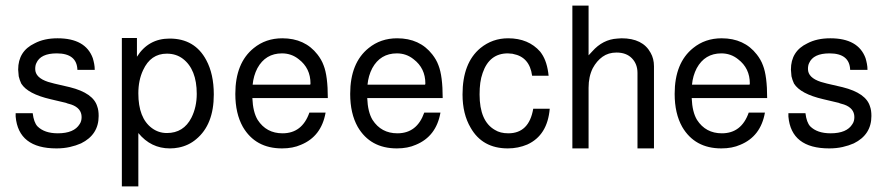

<svg xmlns="http://www.w3.org/2000/svg" viewBox="-20 -547 3167 687"><path d="M257 -297Q255 -356 183 -356Q125 -356 110 -321Q106 -313 106 -300Q106 -269 152 -254L174 -248L230 -235Q314 -214 328 -166Q333 -153 333 -132Q333 -65 270 -34Q252 -26 230 -21Q208 -16 182 -16Q46 -16 36 -130V-142H97Q101 -109 114 -95Q139 -70 187 -70Q245 -70 265 -103Q272 -113 272 -128Q272 -160 235 -173L221 -177L216 -179L161 -192Q79 -211 56 -248Q50 -261 47 -274L45 -298Q45 -364 104 -392Q138 -410 186 -410Q286 -410 312 -339Q315 -329 317 -318.5Q319 -308 319 -297Z M416 120V-411H470V-344Q511 -409 587 -409Q677 -409 718 -332Q745 -282 745 -209Q745 -101 682 -49Q655 -26 619 -19Q604 -16 588 -16Q520 -16 475 -71V120ZM577 -355Q519 -355 492 -296Q475 -260 475 -213Q475 -125 523 -89Q547 -71 577 -71Q637 -71 665 -126Q684 -164 684 -211Q684 -299 634 -337Q610 -355 577 -355Z M883 -196Q885 -146 902 -118Q933 -70 991 -70Q1061 -70 1087 -144H1145Q1130 -59 1057 -29Q1028 -16 989 -16Q894 -16 849 -93Q822 -141 822 -211Q822 -322 888 -375Q931 -410 990 -410Q1071 -410 1116 -352Q1123 -343 1128.5 -333.5Q1134 -324 1138 -313Q1153 -275 1153 -196ZM1090 -244 1091 -248Q1091 -303 1049 -335Q1023 -356 989 -356Q930 -356 901 -303Q887 -276 884 -244Z M1294 -196Q1296 -146 1313 -118Q1344 -70 1402 -70Q1472 -70 1498 -144H1556Q1541 -59 1468 -29Q1439 -16 1400 -16Q1305 -16 1260 -93Q1233 -141 1233 -211Q1233 -322 1299 -375Q1342 -410 1401 -410Q1482 -410 1527 -352Q1534 -343 1539.5 -333.5Q1545 -324 1549 -313Q1564 -275 1564 -196ZM1501 -244 1502 -248Q1502 -303 1460 -335Q1434 -356 1400 -356Q1341 -356 1312 -303Q1298 -276 1295 -244Z M1884 -276Q1875 -343 1816 -354Q1814 -355 1809 -355Q1804 -355 1797 -356Q1731 -356 1707 -286Q1701 -269 1698.5 -250.5Q1696 -232 1696 -209Q1696 -113 1751 -82Q1770 -70 1799 -70Q1873 -70 1888 -158H1947Q1939 -63 1867 -30Q1834 -16 1797 -16Q1706 -16 1664 -90Q1635 -139 1635 -209Q1635 -322 1699 -375Q1742 -410 1798 -410Q1871 -410 1913 -362L1918 -355Q1938 -326 1943 -276Z M2028 -527H2086V-349L2099 -363Q2137 -406 2189 -409L2204 -410Q2280 -410 2308 -358Q2320 -337 2320 -310V-16H2261V-286Q2261 -318 2241 -338.5Q2221 -359 2186 -359Q2157 -359 2136 -344Q2115 -329 2101 -303Q2086 -273 2086 -233V-16H2028Z M2455 -196Q2457 -146 2474 -118Q2505 -70 2563 -70Q2633 -70 2659 -144H2717Q2702 -59 2629 -29Q2600 -16 2561 -16Q2466 -16 2421 -93Q2394 -141 2394 -211Q2394 -322 2460 -375Q2503 -410 2562 -410Q2643 -410 2688 -352Q2695 -343 2700.5 -333.5Q2706 -324 2710 -313Q2725 -275 2725 -196ZM2662 -244 2663 -248Q2663 -303 2621 -335Q2595 -356 2561 -356Q2502 -356 2473 -303Q2459 -276 2456 -244Z M3022 -297Q3020 -356 2948 -356Q2890 -356 2875 -321Q2871 -313 2871 -300Q2871 -269 2917 -254L2939 -248L2995 -235Q3079 -214 3093 -166Q3098 -153 3098 -132Q3098 -65 3035 -34Q3017 -26 2995 -21Q2973 -16 2947 -16Q2811 -16 2801 -130V-142H2862Q2866 -109 2879 -95Q2904 -70 2952 -70Q3010 -70 3030 -103Q3037 -113 3037 -128Q3037 -160 3000 -173L2986 -177L2981 -179L2926 -192Q2844 -211 2821 -248Q2815 -261 2812 -274L2810 -298Q2810 -364 2869 -392Q2903 -410 2951 -410Q3051 -410 3077 -339Q3080 -329 3082 -318.5Q3084 -308 3084 -297Z"/></svg>

Font: Ekushey Sumon
Style: Regular
Weight: 400
Designer: Al Mamun Sumon
Foundry: Al Mamun Sumon
Version: Version 1.0